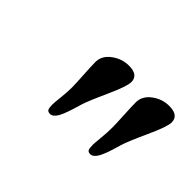

<svg xmlns="http://www.w3.org/2000/svg" viewBox="-54 -862 506 506"><g transform="rotate(45 199.5 -608.5)"><path d="M146.5 -489.3Q138.2 -489.3 135.7 -494.4Q133.3 -499.5 133.3 -512.2Q133.3 -518.1 135.7 -539.8Q138.2 -561.5 138.2 -580.1Q138.2 -593.3 136.2 -624.5Q134.3 -655.8 134.3 -670.9Q134.3 -694.3 156 -710.4Q177.7 -726.6 204.1 -726.6Q238.8 -726.6 238.8 -700.2Q238.8 -684.1 215.6 -633.1Q192.4 -582 187 -563.5Q174.3 -518.6 165.5 -503.9Q156.7 -489.3 146.5 -489.3ZM296.4 -489.3Q288.1 -489.3 285.9 -494.4Q283.7 -499.5 283.7 -512.2Q283.7 -518.1 285.9 -539.8Q288.1 -561.5 288.1 -580.1Q288.1 -593.3 286.4 -624.5Q284.7 -655.8 284.7 -670.9Q284.7 -694.3 306.2 -710.4Q327.6 -726.6 354 -726.6Q389.2 -726.6 389.2 -700.2Q389.2 -684.1 365.7 -633.1Q342.3 -582 336.9 -563.5Q324.2 -518.6 315.4 -503.9Q306.6 -489.3 296.4 -489.3Z"/></g></svg>

Font: Cooper*
Style: Italic
Weight: 400
Italic angle: -7°
Designer: Owen Earl
Foundry: indestructible type*
Version: Version 0.001